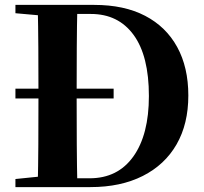

<svg xmlns="http://www.w3.org/2000/svg" viewBox="-20 -764 834 784"><path d="M444 -362H43V-402H444ZM43 0V-33L200 -49H215V0ZM134 0Q136 -86 136.5 -174.5Q137 -263 137 -360V-392Q137 -482 136.5 -569.5Q136 -657 134 -744H296Q294 -658 293.5 -570Q293 -482 293 -392V-360Q293 -265 293.5 -176Q294 -87 296 0ZM215 0V-36H346Q461 -36 524.5 -125Q588 -214 588 -372Q588 -536 525.5 -621.5Q463 -707 351 -707H215V-744H365Q487 -744 572.5 -699.5Q658 -655 703.5 -572Q749 -489 749 -374Q749 -258 701 -174.5Q653 -91 563 -45.5Q473 0 349 0ZM43 -710V-744H215V-696H200Z"/></svg>

Font: Noto Serif TC ExtraLight ExtraBold
Style: Regular
Weight: 800
Version: Version 2.002-H1;hotconv 1.1.0;makeotfexe 2.6.0